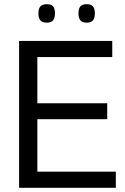

<svg xmlns="http://www.w3.org/2000/svg" viewBox="-20 -895 598 915"><path d="M71 0V-700H515V-623H158V-403H491V-327H158V-77H532V0ZM393 -787Q372 -787 363 -798Q354 -809 354 -831Q354 -854 363 -864.5Q372 -875 393 -875Q414 -875 423 -864.5Q432 -854 432 -831Q432 -809 423 -798Q414 -787 393 -787ZM203 -787Q182 -787 172.5 -798Q163 -809 163 -831Q163 -854 172.5 -864.5Q182 -875 203 -875Q224 -875 233 -864.5Q242 -854 242 -831Q242 -809 233 -798Q224 -787 203 -787Z"/></svg>

Font: Georama ExtraCondensed Thin
Style: Regular
Weight: 400
Version: Version 1.001